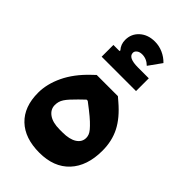

<svg xmlns="http://www.w3.org/2000/svg" viewBox="-237 -847 936 936"><g transform="rotate(45 231.0 -379.0)"><path d="M231 12Q131 12 75.5 -41Q20 -94 20 -191Q20 -251 50 -314Q80 -377 141 -435L161 -454H307L328 -436Q388 -385 415 -332Q442 -279 442 -213Q442 -107 386.5 -47.5Q331 12 231 12ZM241 -138Q289 -138 315.5 -155Q342 -172 342 -201Q342 -210 338.5 -220Q335 -230 325 -242Q315 -254 298 -270Q281 -286 254 -307L219 -334H211L182 -306Q165 -289 153 -276Q141 -263 133.5 -251.5Q126 -240 123 -229Q120 -218 120 -206Q120 -176 146.5 -157Q173 -138 221 -138ZM115 -615H157L158 -620Q138 -642 138 -673Q138 -715 168.5 -742.5Q199 -770 247 -770Q276 -770 303 -758Q330 -746 350 -725L302 -658Q278 -682 247 -682Q230 -682 219.5 -674Q209 -666 209 -655Q209 -622 278 -622H352V-534H115Z"/></g></svg>

Font: IBM Plex Sans Arabic
Style: Bold
Weight: 700
Designer: Mike Abbink, Paul van der Laan, Pieter van Rosmalen, Wael Morcos, Khajak Apelian
Foundry: Bold Monday
Version: Version 1.2